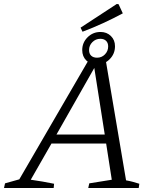

<svg xmlns="http://www.w3.org/2000/svg" viewBox="-53 -935 774 955"><path d="M574 -38Q591 -35 608 -30.5Q625 -26 640 -21L637 0H386L391 -23L503 -41L475 -221H203L100 -41Q129 -37 158 -32Q187 -27 216 -21L214 0H-33L-28 -23L43 -43L394 -647H471ZM228 -266H468L416 -597ZM429 -614Q397 -614 376.5 -634Q356 -654 356 -686Q356 -723 382.5 -749.5Q409 -776 447 -776Q478 -776 498.5 -756Q519 -736 519 -705Q519 -667 492.5 -640.5Q466 -614 429 -614ZM430 -648Q453 -648 469 -664.5Q485 -681 485 -704Q485 -722 474.5 -732Q464 -742 446 -742Q423 -742 406.5 -725.5Q390 -709 390 -686Q390 -668 400.5 -658Q411 -648 430 -648ZM357.5 -777.2 347.7 -797.4 527.8 -915.2 536.7 -914.2 557.8 -868.6Q509.7 -842.8 460.3 -820.1Q411 -797.4 357.5 -777.2Z"/></svg>

Font: Piazzolla SC Light
Style: Italic
Weight: 300
Italic angle: -11.3°
Designer: Juan Pablo del Peral
Foundry: Huerta Tipografica
Version: Version 1.330